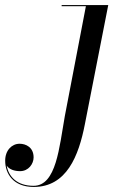

<svg xmlns="http://www.w3.org/2000/svg" viewBox="-188 -480 526 760"><path d="M240.5 -460H56V-455.5H152L68.5 -20C46.5 103 35 255.5 -55 255.5C-122 255.5 -154 218 -161.5 175.5C-151.5 191 -130 197.5 -108.5 197.5C-75 197.5 -55 168.5 -55 143C-55 103 -85.5 89 -110.5 89C-141 89 -167.5 115 -167.5 156C-167.5 207.5 -135.5 260 -54.5 260C75.5 260 123.5 137.5 148 11.5Z"/></svg>

Font: Bodoni* 36pt
Style: Italic
Weight: 400
Italic angle: -13°
Version: Version 2.3